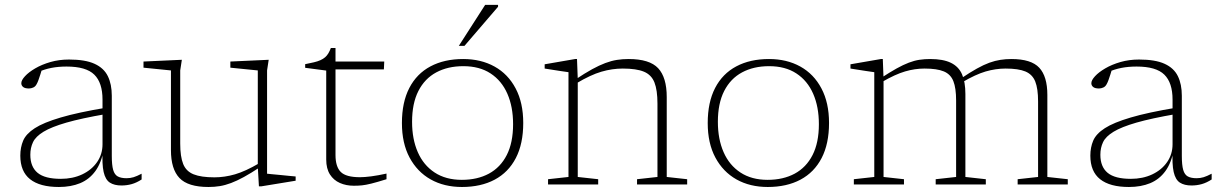

<svg xmlns="http://www.w3.org/2000/svg" viewBox="-20 -736 4854 766"><path d="M404.5 -306.5 403 -281Q304.5 -264 244.8 -246.8Q185 -229.5 153.8 -210.5Q122.5 -191.5 111.8 -169Q101 -146.5 101 -118.5Q101 -70.5 130 -46.5Q159 -22.5 222.5 -22.5Q270 -22.5 307.8 -40.2Q345.5 -58 367.2 -89.2Q389 -120.5 389 -160.5V-338.5Q389 -406 356.2 -438.2Q323.5 -470.5 245.5 -470.5Q213 -470.5 185.5 -465.2Q158 -460 128 -447L148.5 -463.5Q144.5 -450.5 140.8 -438.5Q137 -426.5 133.5 -416.8Q130 -407 126 -400Q121 -390.5 112.5 -386.8Q104 -383 95.5 -383Q79.5 -383 72.2 -389Q65 -395 65 -404Q65 -416 79.8 -432Q94.5 -448 120.5 -463.2Q146.5 -478.5 181 -488.5Q215.5 -498.5 255.5 -498.5Q320 -498.5 357.2 -481.5Q394.5 -464.5 410.2 -432.2Q426 -400 426 -354V-114Q426 -77.5 431.5 -58.2Q437 -39 450 -32Q463 -25 485 -25Q499.5 -25 512.8 -29Q526 -33 545 -43V-20Q525 -7 505.5 -1.5Q486 4 464.5 4Q436 4 418.2 -7.5Q400.5 -19 393.5 -49.8Q386.5 -80.5 389.5 -137.5L394 -139.5Q384.5 -86.5 360.5 -53.5Q336.5 -20.5 299.8 -5.2Q263 10 215 10Q139 10 100 -21Q61 -52 61 -115Q61 -148 72.5 -175Q84 -202 118.8 -224.5Q153.5 -247 222 -267.2Q290.5 -287.5 404.5 -306.5Z M699 -163.5Q699 -111 710.8 -81.8Q722.5 -52.5 752.5 -40.5Q782.5 -28.5 835.5 -28.5Q876 -28.5 917.5 -40.5Q959 -52.5 1014.5 -85L1017 -69Q981 -45 953 -29.8Q925 -14.5 901.8 -5.8Q878.5 3 857 6.5Q835.5 10 812 10Q730 10 696 -25.8Q662 -61.5 662 -137V-455L552.5 -466V-490.5L705.5 -497.5L699 -455ZM1013 7.5 1008.5 -69V-455L899 -466V-490.5L1052 -497.5L1045.5 -455V-43Q1050 -42.5 1065 -41Q1080 -39.5 1099 -37.8Q1118 -36 1134.8 -34.2Q1151.5 -32.5 1159.5 -32V-15L1022 7.5Z M1318.5 -117.5Q1318.5 -71 1339.5 -50Q1360.5 -29 1416 -29Q1434.5 -29 1461.2 -32.5Q1488 -36 1522 -43.5V-21Q1483.5 -9 1461.2 -3.5Q1439 2 1424 3.5Q1409 5 1391.5 5Q1361 5 1336 -6Q1311 -17 1296.2 -40.2Q1281.5 -63.5 1281.5 -99.5V-454.5L1197.5 -465.5V-480Q1217.5 -484 1232.5 -487.5Q1247.5 -491 1258.5 -496Q1269.5 -501 1277 -507.5Q1284.5 -514 1290 -523.2Q1295.5 -532.5 1300 -544.5H1318.5V-473ZM1294.5 -459V-490.5H1513L1511.5 -459Z M1822.5 -18.5Q1884.5 -18.5 1930.5 -43.2Q1976.5 -68 2001.8 -117.5Q2027 -167 2027 -240.5Q2027 -310 2004.2 -362Q1981.5 -414 1937.2 -443Q1893 -472 1828.5 -472Q1766.5 -472 1720.5 -447.2Q1674.5 -422.5 1649.2 -373Q1624 -323.5 1624 -250Q1624 -181 1646.8 -129Q1669.5 -77 1714 -47.8Q1758.5 -18.5 1822.5 -18.5ZM1823 10Q1752 10 1698.2 -20.2Q1644.5 -50.5 1614 -107.5Q1583.5 -164.5 1583.5 -245Q1583.5 -328 1613 -385Q1642.5 -442 1697.5 -471.2Q1752.5 -500.5 1828 -500.5Q1899 -500.5 1953 -470.5Q2007 -440.5 2037.2 -383.2Q2067.5 -326 2067.5 -245.5Q2067.5 -162.5 2038 -105.5Q2008.5 -48.5 1953.5 -19.2Q1898.5 10 1823 10ZM1810.5 -553 1915.5 -716.5H1967V-709L1833 -553Z M2285 -421.5V-30L2366.5 -21V0H2166.5V-21L2248 -30V-448Q2240 -449 2213.5 -453Q2187 -457 2153 -462.5V-479.5L2274.5 -500.5H2282ZM2521.5 -21 2603 -30V-322.5Q2603 -376.5 2591 -407Q2579 -437.5 2549 -450Q2519 -462.5 2464.5 -462.5Q2422.5 -462.5 2379.5 -450Q2336.5 -437.5 2279.5 -403.5L2276 -419Q2313.5 -444 2342.2 -459.8Q2371 -475.5 2395 -484.5Q2419 -493.5 2441.2 -497Q2463.5 -500.5 2488 -500.5Q2571.5 -500.5 2605.8 -463.8Q2640 -427 2640 -349V-30L2721.5 -21V0H2521.5Z M3042.5 -18.5Q3104.5 -18.5 3150.5 -43.2Q3196.5 -68 3221.8 -117.5Q3247 -167 3247 -240.5Q3247 -310 3224.2 -362Q3201.5 -414 3157.2 -443Q3113 -472 3048.5 -472Q2986.5 -472 2940.5 -447.2Q2894.5 -422.5 2869.2 -373Q2844 -323.5 2844 -250Q2844 -181 2866.8 -129Q2889.5 -77 2934 -47.8Q2978.5 -18.5 3042.5 -18.5ZM3043 10Q2972 10 2918.2 -20.2Q2864.5 -50.5 2834 -107.5Q2803.5 -164.5 2803.5 -245Q2803.5 -328 2833 -385Q2862.5 -442 2917.5 -471.2Q2972.5 -500.5 3048 -500.5Q3119 -500.5 3173 -470.5Q3227 -440.5 3257.2 -383.2Q3287.5 -326 3287.5 -245.5Q3287.5 -162.5 3258 -105.5Q3228.5 -48.5 3173.5 -19.2Q3118.5 10 3043 10Z M3505 -421.5V-30L3586.5 -21V0H3386.5V-21L3468 -30V-448Q3460 -449 3433.5 -453Q3407 -457 3373 -462.5V-479.5L3494.5 -500.5H3502ZM3831.5 -361V-30L3913 -21V0H3713V-21L3794.5 -30V-335Q3794.5 -384.5 3783.5 -412.2Q3772.5 -440 3745.2 -451.2Q3718 -462.5 3668.5 -462.5Q3630 -462.5 3590.8 -451Q3551.5 -439.5 3499 -409L3496 -425.5Q3530.5 -448 3557 -462.8Q3583.5 -477.5 3605.8 -486Q3628 -494.5 3648.5 -497.5Q3669 -500.5 3691.5 -500.5Q3742.5 -500.5 3773.5 -485.5Q3804.5 -470.5 3818 -439.8Q3831.5 -409 3831.5 -361ZM4158.5 -357.5V-30L4240 -21V0H4040V-21L4121.5 -30V-331.5Q4121.5 -382.5 4110.2 -410.8Q4099 -439 4071 -450.8Q4043 -462.5 3992 -462.5Q3952.5 -462.5 3912.2 -450.8Q3872 -439 3818.5 -407.5L3815.5 -424Q3850.5 -447.5 3877.5 -462.5Q3904.5 -477.5 3927.2 -485.8Q3950 -494 3971.2 -497.2Q3992.5 -500.5 4015 -500.5Q4094 -500.5 4126.2 -465.8Q4158.5 -431 4158.5 -357.5Z M4673.5 -306.5 4672 -281Q4573.5 -264 4513.8 -246.8Q4454 -229.5 4422.8 -210.5Q4391.5 -191.5 4380.8 -169Q4370 -146.5 4370 -118.5Q4370 -70.5 4399 -46.5Q4428 -22.5 4491.5 -22.5Q4539 -22.5 4576.8 -40.2Q4614.5 -58 4636.2 -89.2Q4658 -120.5 4658 -160.5V-338.5Q4658 -406 4625.2 -438.2Q4592.5 -470.5 4514.5 -470.5Q4482 -470.5 4454.5 -465.2Q4427 -460 4397 -447L4417.5 -463.5Q4413.5 -450.5 4409.8 -438.5Q4406 -426.5 4402.5 -416.8Q4399 -407 4395 -400Q4390 -390.5 4381.5 -386.8Q4373 -383 4364.5 -383Q4348.5 -383 4341.2 -389Q4334 -395 4334 -404Q4334 -416 4348.8 -432Q4363.5 -448 4389.5 -463.2Q4415.5 -478.5 4450 -488.5Q4484.5 -498.5 4524.5 -498.5Q4589 -498.5 4626.2 -481.5Q4663.5 -464.5 4679.2 -432.2Q4695 -400 4695 -354V-114Q4695 -77.5 4700.5 -58.2Q4706 -39 4719 -32Q4732 -25 4754 -25Q4768.5 -25 4781.8 -29Q4795 -33 4814 -43V-20Q4794 -7 4774.5 -1.5Q4755 4 4733.5 4Q4705 4 4687.2 -7.5Q4669.5 -19 4662.5 -49.8Q4655.5 -80.5 4658.5 -137.5L4663 -139.5Q4653.5 -86.5 4629.5 -53.5Q4605.5 -20.5 4568.8 -5.2Q4532 10 4484 10Q4408 10 4369 -21Q4330 -52 4330 -115Q4330 -148 4341.5 -175Q4353 -202 4387.8 -224.5Q4422.5 -247 4491 -267.2Q4559.5 -287.5 4673.5 -306.5Z"/></svg>

Font: Newsreader 9pt ExtraLight
Style: Regular
Weight: 250
Designer: Hugues Gentile
Foundry: Production Type
Version: Version 1.003